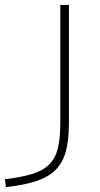

<svg xmlns="http://www.w3.org/2000/svg" viewBox="-110 -540 405 780"><path d="M-90 188Q-22 180 21.5 166.5Q65 153 90 128Q115 103 125 62.5Q135 22 135 -38V-520H170V-38Q170 29 157.5 75Q145 121 116 150Q87 179 38 195.5Q-11 212 -86 220Z"/></svg>

Font: M PLUS 2 ExtraLight
Style: Regular
Weight: 250
Designer: Coji Morishita
Foundry: UNDERFOREST DESIGN
Version: Version 1.001